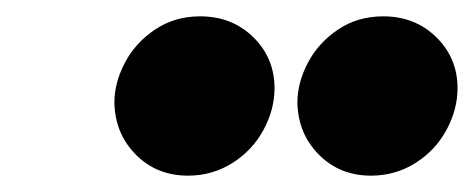

<svg xmlns="http://www.w3.org/2000/svg" viewBox="-20 -770 580 235"><path d="M316 -662Q316 -636 302.5 -611Q289 -586 264.5 -570.5Q240 -555 210 -555Q172 -555 146.5 -580.5Q121 -606 120 -644Q120 -669 133 -693.5Q146 -718 170 -734Q194 -750 225 -750Q264 -750 290 -724.5Q316 -699 316 -662ZM540 -662Q540 -636 526.5 -611Q513 -586 488.5 -570.5Q464 -555 434 -555Q396 -555 370.5 -580.5Q345 -606 344 -644Q344 -669 357 -693.5Q370 -718 394 -734Q418 -750 449 -750Q488 -750 514 -724.5Q540 -699 540 -662Z"/></svg>

Font: Shrikhand
Style: Regular
Weight: 400
Italic angle: -14°
Designer: Jonny Pinhorn
Foundry: Jonny Pinhorn
Version: Version 1.001;PS 1.001;hotconv 1.0.88;makeotf.lib2.5.647800